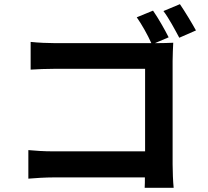

<svg xmlns="http://www.w3.org/2000/svg" viewBox="-20 -849 996 921"><path d="M116 8C147 5 201 2 238 2H675C675 19 675 36 674 52H813C810 23 808 -28 808 -61V-556C808 -584 810 -622 811 -644C794 -643 755 -642 728 -642H723L789 -670C771 -706 738 -764 714 -798L636 -766C660 -732 688 -682 706 -642H246C212 -642 163 -644 127 -648V-515C154 -517 206 -519 246 -519H676V-123H234C191 -123 148 -126 116 -129ZM764 -796C790 -762 819 -707 840 -668L920 -703C902 -736 867 -794 843 -829Z"/></svg>

Font: Kinto Sans
Style: Bold
Weight: 700
Designer: Authors: Ryoko NISHIZUKA  (kana & ideographs); Paul D. Hunt (Latin, Greek & Cyrillic); Wenlong ZHANG  (bopomofo); Sandol
Foundry: Adobe Systems Incorporated, ookami Inc.
Version: Version 0.001